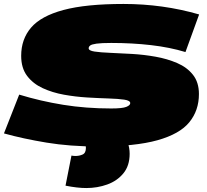

<svg xmlns="http://www.w3.org/2000/svg" viewBox="-47 -730 1047 970"><path d="M959 -657 890 -467Q811 -491 716 -502Q621 -513 515 -513Q465 -513 440.5 -509.5Q416 -506 408.5 -500Q401 -494 401 -486Q401 -474 431 -469.5Q461 -465 511 -463Q561 -461 620.5 -457.5Q680 -454 739 -443.5Q798 -433 848 -411.5Q898 -390 928 -352Q958 -314 958 -255Q958 -172 909.5 -112.5Q861 -53 748.5 -21.5Q636 10 445 10Q306 10 188 -9.5Q70 -29 -27 -56L50 -252Q158 -219 272.5 -200.5Q387 -182 515 -182Q571 -182 591 -190Q611 -198 611 -209Q611 -222 581 -226.5Q551 -231 502 -232.5Q453 -234 394 -237.5Q335 -241 276.5 -251.5Q218 -262 169 -284.5Q120 -307 90 -346.5Q60 -386 60 -448Q60 -532 110 -590.5Q160 -649 273.5 -679.5Q387 -710 577 -710Q776 -710 959 -657ZM284 208 314 56Q316 57 324 57.5Q332 58 334 58Q354 58 370.5 50.5Q387 43 387 17Q387 3 375 -10H598Q603 3 605.5 17.5Q608 32 608 47Q608 107 576.5 145.5Q545 184 495 202Q445 220 389 220Q344 220 284 208Z"/></svg>

Font: Georama ExtraExtended Black
Style: Italic
Weight: 900
Width: 8
Italic angle: -9°
Designer: Jean-Baptiste Levee
Foundry: Production Type
Version: Version 1.000